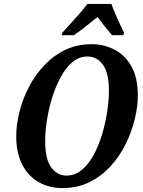

<svg xmlns="http://www.w3.org/2000/svg" viewBox="-20 -951 733 982"><path d="M300 11Q232 11 178.5 -19Q125 -49 94 -108.5Q63 -168 63 -254Q63 -312 79 -377Q95 -442 126.5 -503.5Q158 -565 204.5 -615Q251 -665 312 -695Q373 -725 449 -725Q512 -725 566 -697Q620 -669 652.5 -611Q685 -553 685 -462Q685 -407 669.5 -342.5Q654 -278 623.5 -215.5Q593 -153 546.5 -102Q500 -51 438.5 -20Q377 11 300 11ZM320 -53Q364 -53 399 -82.5Q434 -112 460 -160.5Q486 -209 503 -267Q520 -325 528.5 -382.5Q537 -440 537 -487Q537 -578 506.5 -620Q476 -662 427 -662Q384 -662 349.5 -632.5Q315 -603 289 -554Q263 -505 245.5 -447.5Q228 -390 219.5 -332.5Q211 -275 211 -228Q211 -136 242.5 -94.5Q274 -53 320 -53ZM299 -784Q316 -803 339.5 -828.5Q363 -854 386.5 -881Q410 -908 427 -931H550Q557 -910 568.5 -883Q580 -856 592.5 -829.5Q605 -803 614 -784L611 -771H553Q538 -788 516 -815.5Q494 -843 479 -864Q447 -839 416 -814Q385 -789 357 -771H296Z"/></svg>

Font: Noto Serif Condensed
Style: Bold Italic
Weight: 700
Width: 3
Italic angle: -12°
Designer: Monotype Design Team
Foundry: Monotype Imaging Inc.
Version: Version 2.014